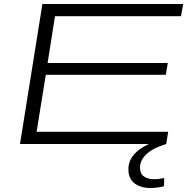

<svg xmlns="http://www.w3.org/2000/svg" viewBox="-20 -720 950 960"><path d="M80 0 192 -700H896L885 -639H255L218 -405H819L809 -346H209L163 -61H821L811 0ZM765 -15 811 0Q743 21 711.5 51.5Q680 82 680 117Q680 149 700 162.5Q720 176 750 176Q765 176 776.5 174.5Q788 173 801 170L800 211Q768 220 731 220Q684 220 653 197Q622 174 622 126Q622 79 659 43Q696 7 765 -15Z"/></svg>

Font: Georama ExtraExtended Light
Style: Italic
Weight: 300
Width: 8
Italic angle: -9°
Designer: Jean-Baptiste Levee
Foundry: Production Type
Version: Version 1.000